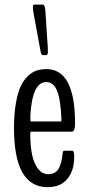

<svg xmlns="http://www.w3.org/2000/svg" viewBox="-20 -792 384 818"><path d="M162.1 -557.1Q155.8 -557.1 152.3 -576.2L122.1 -740.7Q120.1 -752.4 120.1 -758.8Q120.1 -772.5 125 -772.5H161.1Q166.5 -772.5 169.2 -766.8Q171.9 -761.2 173.3 -745.6L183.6 -589.8Q184.1 -583 184.1 -572.8Q184.1 -557.1 176.8 -557.1ZM110.8 -274.4H240.7Q241.7 -274.4 241.7 -283.2Q238.8 -365.7 223.6 -404.1Q208.5 -442.4 176.8 -442.4Q117.7 -442.4 109.4 -300.8Q109.4 -274.4 110.8 -274.4ZM295.9 -120.1Q295.9 -65.9 267.3 -30.3Q238.8 5.4 182.6 5.4Q39.6 5.4 39.6 -246.1Q39.6 -308.1 48.1 -354.7Q56.6 -401.4 69.8 -428Q83 -454.6 102.1 -470.9Q121.1 -487.3 138.9 -492.4Q156.7 -497.6 177.7 -497.6Q299.8 -497.6 299.8 -266.1Q299.8 -231 285.2 -231H112.3Q108.9 -231 108.9 -220.7Q108.9 -172.4 116.2 -135.3Q123.5 -98.1 141.4 -74Q159.2 -49.8 185.5 -49.8Q203.6 -49.8 216.1 -58.3Q228.5 -66.9 234.6 -83Q240.7 -99.1 242.9 -110.6Q245.1 -122.1 247.1 -140.1Q248 -149.9 253.4 -149.9H286.6Q295.9 -149.9 295.9 -129.9Z"/></svg>

Font: BenchNine
Style: Regular
Weight: 400
Designer: Vernon Adams
Foundry: Vernon Adams
Version: Version 1 ; ttfautohint (v0.92.18-e454-dirty) -l 8 -r 50 -G 